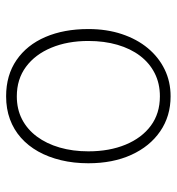

<svg xmlns="http://www.w3.org/2000/svg" viewBox="5 -564 578 628"><g transform="rotate(90 294.0 -250.0)"><path d="M295 19Q226 19 176.5 -15Q127 -49 101 -109.5Q75 -170 75 -250Q75 -310 91.5 -359.5Q108 -409 137.5 -444.5Q167 -480 207 -499.5Q247 -519 295 -519Q360 -519 409.5 -485Q459 -451 486.5 -390.5Q514 -330 514 -250Q514 -202 504 -160.5Q494 -119 475.5 -86Q457 -53 430.5 -29.5Q404 -6 370 6.5Q336 19 295 19ZM295 -16Q337 -16 370 -33Q403 -50 426.5 -81.5Q450 -113 462.5 -156Q475 -199 475 -250Q475 -319 453 -372Q431 -425 391 -454.5Q351 -484 295 -484Q253 -484 219.5 -467Q186 -450 162.5 -419Q139 -388 126.5 -345Q114 -302 114 -250Q114 -182 136 -129Q158 -76 198.5 -46Q239 -16 295 -16Z"/></g></svg>

Font: Playwrite FR Moderne Thin
Style: Regular
Weight: 250
Version: Version 1.002